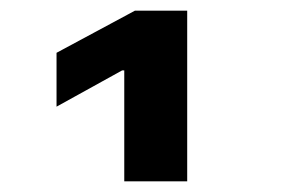

<svg xmlns="http://www.w3.org/2000/svg" viewBox="-20 -750 540 360"><path d="M213 -410V-618H209L86 -550V-651L233 -730H331V-410Z"/></svg>

Font: M PLUS 1 Code
Style: Regular
Weight: 400
Designer: Coji Morishita
Foundry: UNDERFOREST DESIGN
Version: Version 1.005